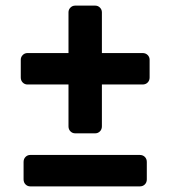

<svg xmlns="http://www.w3.org/2000/svg" viewBox="-20 -664 606 684"><path d="M248 -189Q238 -189 231 -196Q224 -203 224 -214V-363H78Q68 -363 61 -370Q54 -377 54 -388V-451Q54 -461 61 -468Q68 -475 78 -475H224V-620Q224 -630 231 -637Q238 -644 248 -644H319Q329 -644 336 -637Q343 -630 343 -620V-475H488Q499 -475 506 -468Q513 -461 513 -451V-388Q513 -377 506 -370Q499 -363 488 -363H343V-214Q343 -203 336 -196Q329 -189 319 -189ZM88 0Q78 0 71 -7Q64 -14 64 -25V-87Q64 -98 71 -105Q78 -112 88 -112H478Q489 -112 496 -105Q503 -98 503 -87V-25Q503 -14 496 -7Q489 0 478 0Z"/></svg>

Font: Rubik SemiBold
Style: Regular
Weight: 600
Designer: Hubert and Fischer
Foundry: Hubert and Fischer
Version: Version 2.300;gftools[0.9.30]